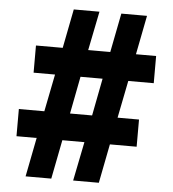

<svg xmlns="http://www.w3.org/2000/svg" viewBox="-55 -851 810 901"><g transform="rotate(5 350.0 -400.0)"><path d="M40 -312H160L195 -488H94V-616H220L256 -800H377L340 -616H444L480 -800H601L565 -616H660V-488H540L505 -312H606V-184H480L444 0H323L360 -184H256L220 0H99L135 -184H40ZM281 -312H385L419 -488H315Z"/></g></svg>

Font: Martian Mono SemiBold
Style: Regular
Weight: 600
Monospace: yes
Designer: Roman Shamin
Foundry: Evil Martians
Version: Version 1.000; ttfautohint (v1.8.4.7-5d5b)